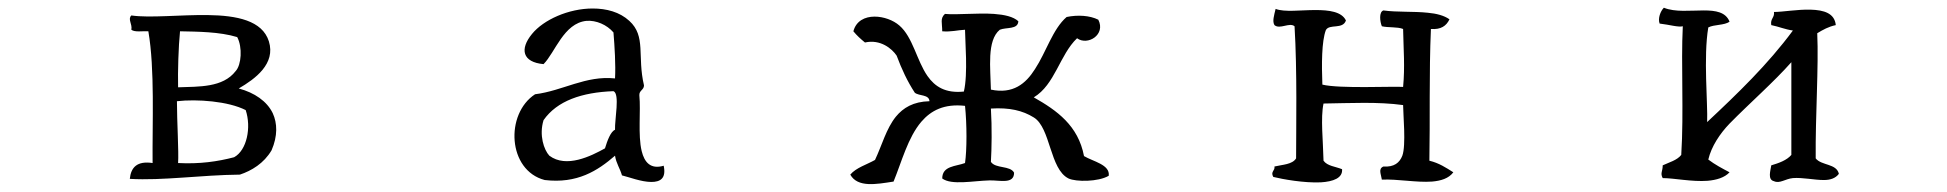

<svg xmlns="http://www.w3.org/2000/svg" viewBox="-20 -509 5040 497"><path d="M686 -216C671 -247 639 -269 598 -280C641 -305 694 -344 676 -402C659 -456 593 -469 518 -470C447 -471 368 -462 320 -469C310 -459 323 -447 320 -432C329 -425 349 -429 364 -428C381 -330 374 -189 375 -87C335 -93 319 -76 316 -46C401 -41 500 -56 601 -57C631 -67 663 -86 683 -120C699 -157 698 -190 686 -216ZM594 -413C608 -387 605 -341 590 -325C557 -282 495 -285 441 -283C440 -324 442 -389 446 -428C491 -427 548 -427 594 -413ZM616 -224C631 -179 619 -120 586 -102C544 -91 497 -84 441 -87C443 -116 438 -195 438 -247C490 -253 571 -247 616 -224Z M1698 -80C1664 -70 1648 -89 1641 -118C1631 -159 1639 -222 1635 -262C1634 -275 1647 -276 1647 -288C1629 -364 1653 -415 1609 -455C1584 -478 1550 -487 1514 -487C1452 -487 1387 -458 1357 -421C1325 -382 1332 -348 1387 -343C1417 -373 1439 -449 1498 -455C1523 -457 1551 -445 1568 -425C1571 -388 1574 -341 1572 -306C1496 -314 1437 -274 1365 -265C1287 -214 1294 -68 1390 -43C1474 -33 1527 -67 1572 -106C1575 -86 1585 -73 1590 -55C1607 -51 1640 -38 1666 -38C1689 -38 1705 -47 1698 -80ZM1572 -173C1561 -169 1552 -145 1546 -125C1510 -105 1446 -73 1402 -106C1388 -121 1375 -159 1387 -198C1422 -248 1486 -270 1568 -273C1585 -266 1571 -200 1572 -173Z M2850 -54C2854 -83 2809 -91 2786 -105C2771 -184 2716 -223 2656 -257C2711 -290 2723 -367 2768 -410C2795 -390 2843 -419 2823 -458C2801 -469 2770 -471 2741 -465C2705 -434 2688 -374 2659 -330C2635 -292 2602 -265 2545 -277C2544 -332 2534 -404 2568 -432C2585 -439 2615 -432 2616 -454C2603 -466 2580 -471 2553 -473C2510 -476 2457 -470 2426 -473C2413 -461 2419 -450 2419 -428C2442 -426 2458 -431 2478 -432C2478 -404 2486 -318 2475 -272C2427 -267 2400 -285 2381 -312C2353 -352 2343 -413 2308 -443C2292 -457 2267 -466 2244 -466C2219 -466 2196 -455 2189 -428C2198 -417 2208 -408 2219 -399C2259 -408 2289 -383 2301 -365C2314 -330 2329 -298 2348 -269C2359 -260 2385 -265 2386 -247C2344 -246 2318 -230 2299 -207C2274 -176 2263 -133 2245 -95C2224 -83 2196 -75 2181 -57C2200 -23 2248 -32 2293 -39C2314 -90 2330 -153 2365 -194C2390 -223 2424 -241 2478 -235C2483 -187 2483 -121 2478 -87C2454 -78 2419 -80 2419 -47C2443 -29 2500 -41 2541 -42C2567 -43 2605 -31 2605 -62C2595 -81 2557 -72 2545 -90C2547 -124 2548 -179 2545 -228C2593 -231 2627 -223 2656 -205C2700 -178 2697 -71 2746 -47C2765 -38 2823 -38 2850 -54Z M3742 -63C3723 -75 3705 -87 3680 -93C3682 -193 3679 -322 3684 -434C3710 -432 3724 -442 3732 -459C3718 -469 3698 -474 3676 -476C3639 -480 3596 -477 3561 -482C3549 -478 3552 -453 3557 -441C3574 -437 3597 -440 3612 -434C3613 -381 3617 -336 3612 -284C3586 -286 3447 -279 3403 -290C3401 -342 3401 -402 3412 -431C3421 -448 3456 -432 3464 -456C3453 -479 3420 -483 3385 -483C3347 -483 3305 -477 3282 -486C3278 -469 3273 -454 3279 -444C3293 -432 3318 -452 3331 -441C3338 -325 3335 -178 3335 -99C3325 -83 3300 -83 3279 -78C3281 -67 3268 -65 3276 -51C3300 -45 3356 -35 3399 -37C3431 -39 3456 -48 3454 -71C3437 -78 3416 -79 3406 -93C3405 -143 3398 -204 3406 -241C3475 -242 3547 -246 3612 -237C3612 -214 3620 -133 3610 -106C3603 -88 3589 -76 3561 -78C3547 -72 3555 -58 3557 -44C3597 -46 3647 -36 3687 -39C3710 -41 3730 -47 3742 -63Z M4740 -59C4734 -86 4695 -80 4680 -99C4679 -209 4688 -337 4684 -423C4699 -432 4713 -440 4732 -444C4729 -475 4701 -483 4667 -484C4633 -485 4595 -478 4572 -478C4574 -463 4562 -461 4565 -444C4585 -440 4600 -433 4621 -430C4556 -342 4478 -267 4399 -193C4401 -241 4389 -362 4402 -438C4417 -446 4444 -443 4457 -453C4447 -478 4421 -482 4390 -482C4356 -482 4316 -477 4287 -489C4278 -480 4271 -461 4276 -448C4302 -445 4324 -438 4336 -441C4331 -342 4339 -220 4332 -108C4321 -94 4301 -89 4284 -81C4284 -65 4277 -61 4284 -48C4313 -48 4360 -38 4400 -41C4423 -43 4444 -49 4457 -63C4438 -73 4419 -83 4402 -96C4410 -130 4432 -163 4457 -189C4509 -242 4572 -297 4617 -348V-108C4605 -94 4585 -87 4565 -81C4563 -67 4555 -44 4572 -40C4587 -33 4601 -46 4621 -48C4646 -50 4676 -43 4701 -43C4717 -43 4731 -47 4740 -59Z"/></svg>

Font: Yuji Syuku Std R
Style: Regular
Weight: 400
Designer: Kataoka Yuji
Foundry: Kinuta Font Factory
Version: Version 3.000;hotconv 1.0.111;makeotfexe 2.5.65597